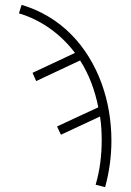

<svg xmlns="http://www.w3.org/2000/svg" viewBox="-20 -548 540 791"><path d="M413 223 374 213Q387 169 393 123Q399 77 399 31Q399 6 397.5 -19Q396 -44 392 -68L231 7L215 -27L385 -106Q375 -157 356.5 -206Q338 -255 310 -299L129 -214L114 -248L289 -330Q267 -359 241.5 -384Q216 -409 186.5 -430Q157 -451 124.5 -467Q92 -483 58 -493L69 -528Q127 -511 179 -480Q231 -449 273 -406.5Q315 -364 346.5 -312.5Q378 -261 398.5 -204.5Q419 -148 429 -88.5Q439 -29 439 31Q439 80 432.5 128Q426 176 413 223Z"/></svg>

Font: Iosevka Term Curly Extralight
Style: Regular
Weight: 200
Designer: Belleve Invis
Foundry: Belleve Invis
Version: Version 32.3.0